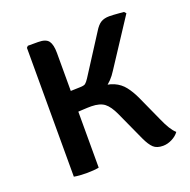

<svg xmlns="http://www.w3.org/2000/svg" viewBox="-104 -652 755 761"><g transform="rotate(-20 273.5 -272.0)"><path d="M189.1 0Q178.9 2 164.7 3.1Q150.5 4.1 136.4 4.1Q122.4 4.1 108.6 3.1Q94.8 2 84.2 0V-543.6L90.4 -550H133.6Q166.4 -550 177.8 -534.3Q189.1 -518.6 189.1 -484ZM526.5 -27.9Q515.9 -13 496.9 -3.5Q478 6.1 458.8 6.1Q432.9 6.1 419 -6.8Q405.1 -19.7 391.2 -49.5L335.4 -172Q318.6 -208.9 299.6 -223.4Q280.6 -238 244.8 -238.5Q232.1 -238.7 206.5 -237.2Q180.9 -235.7 161.4 -234.6L122 -231.2V-300.6H293.4Q335.1 -300.6 361.1 -289.2Q387.1 -277.7 403.8 -256.2Q420.6 -234.7 434.2 -205.4L483.4 -96.8Q494.6 -71.3 505.1 -54.4Q515.6 -37.6 526.5 -27.9ZM370.1 -509.7Q383.6 -532.2 397.7 -540.9Q411.9 -549.6 433.6 -549.6Q440.4 -549.6 451.2 -549Q462 -548.3 473.5 -547.4Q485.1 -546.6 494.5 -545.5L501.6 -537.6L373.2 -341.6Q351 -305.9 321 -287.2Q291 -268.4 251 -268.4H129.2V-321.6L229 -324.8Q245.1 -325.1 251.2 -329.7Q257.3 -334.3 266.2 -347.8Z"/></g></svg>

Font: Signika SC
Style: Regular
Weight: 300
Designer: Anna Giedryś
Foundry: Anna Giedryś
Version: Version 2.000